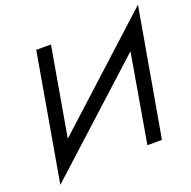

<svg xmlns="http://www.w3.org/2000/svg" viewBox="-136 -877 1050 1053"><g transform="rotate(-20 389.0 -350.5)"><path d="M255 -700H169L40 41L652 -516L563 0H648L778 -742L165 -183Z"/></g></svg>

Font: Jost
Style: Italic
Weight: 400
Italic angle: -5°
Version: Version 3.710